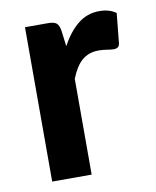

<svg xmlns="http://www.w3.org/2000/svg" viewBox="-63 -544 482 594"><g transform="rotate(-10 177.5 -247.0)"><path d="M53.7 0V-484.9H126.5Q145.5 -484.9 153.1 -478Q160.6 -471.2 163.1 -454.1L169.4 -404.8Q191.4 -446.3 220.7 -470.2Q250 -494.1 288.6 -494.1Q320.3 -494.1 340.8 -479L331.5 -386.2Q330.6 -377.4 325.7 -373.8Q320.8 -370.1 312.5 -370.1Q305.2 -370.1 291.5 -372.3Q277.8 -374.5 266.1 -374.5Q249 -374.5 235.6 -369.6Q222.2 -364.7 211.7 -355.2Q201.2 -345.7 192.9 -332Q184.6 -318.4 177.7 -300.8V0Z"/></g></svg>

Font: Carlito
Style: Bold
Weight: 700
Designer: Lukasz Dziedzic
Foundry: tyPoland Lukasz Dziedzic
Version: Version 1.104